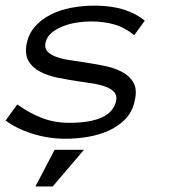

<svg xmlns="http://www.w3.org/2000/svg" viewBox="-62 -486 628 688"><path d="M420.9 -126Q413.1 -85.9 387.5 -59.6Q361.8 -33.2 326.9 -17.6Q292 -2 251.5 4.6Q210.9 11.2 173.8 11.2Q111.8 11.2 54.4 -6.8Q-2.9 -24.9 -42 -54.2L0 -111.8Q43.9 -80.1 88.9 -63Q133.8 -45.9 186 -45.9Q336.9 -45.9 354 -124Q357.9 -143.1 347.9 -155Q337.9 -167 318.4 -174.6Q298.8 -182.1 272.9 -186.5Q247.1 -190.9 217.8 -194.8Q181.2 -200.2 145 -207.5Q108.9 -214.8 81.1 -229.5Q53.2 -244.1 39.6 -268.6Q25.9 -293 34.2 -333Q42 -367.2 64.5 -392.1Q86.9 -417 119.4 -433.6Q151.9 -450.2 192.9 -458Q233.9 -465.8 275.9 -465.8Q335.9 -465.8 380.4 -451.9Q424.8 -438 457 -412.1L418.9 -359.9Q386.2 -387.2 348.1 -398.2Q310.1 -409.2 263.2 -409.2Q242.2 -409.2 216.1 -405.5Q189.9 -401.9 166 -392.8Q142.1 -383.8 124 -369.4Q106 -355 101.1 -333Q97.2 -314 107.2 -302.5Q117.2 -291 136.5 -283.4Q155.8 -275.9 181.9 -271.5Q208 -267.1 236.8 -263.2Q272.9 -257.8 309.6 -250.5Q346.2 -243.2 374 -229Q401.9 -214.8 416 -190.4Q430.2 -166 420.9 -126ZM238.8 50.8 127 182.1H64.9L133.8 50.8Z"/></svg>

Font: Anonymous Pro
Style: Italic
Weight: 400
Italic angle: -12°
Monospace: yes
Designer: Mark Simonson
Version: Version 1.003